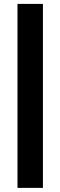

<svg xmlns="http://www.w3.org/2000/svg" viewBox="-20 -730 302 960"><path d="M194.6 209.4H67.4V-710.5H194.6Z"/></svg>

Font: Anek Bangla Medium
Style: Regular
Weight: 500
Designer: Sulekha Rajkumar (Bangla), Yesha Goshar (Latin)
Foundry: Ek Type
Version: Version 1.003